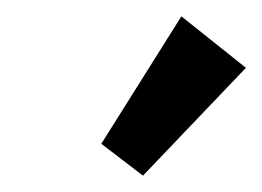

<svg xmlns="http://www.w3.org/2000/svg" viewBox="-20 -825 321 235"><path d="M104 -649 202 -805 281 -742 155 -610Z"/></svg>

Font: Fz Poppins
Style: Regular
Weight: 400
Designer: Ninad Kale (Devanagari), Jonny Pinhorn (Latin)
Foundry: Indian Type Foundry
Version: Vit hóa bi Vntype.Com & FontZin.Com